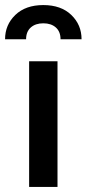

<svg xmlns="http://www.w3.org/2000/svg" viewBox="-56 -738 342 758"><path d="M59 -496H171V0H59ZM266 -583H183Q183 -613 164.5 -629.5Q146 -646 115 -646Q84 -646 65.5 -629.5Q47 -613 47 -583H-36Q-36 -640 4.5 -679Q45 -718 115 -718Q185 -718 225.5 -679Q266 -640 266 -583Z"/></svg>

Font: Cabin SemiBold
Style: Regular
Weight: 600
Designer: Pablo Impallari
Foundry: Pablo Impallari. http://www.impallari.com Igino Marini. http://www.ikern.com
Version: Version 2.001